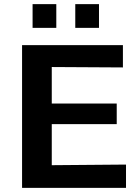

<svg xmlns="http://www.w3.org/2000/svg" viewBox="-20 -911 679 931"><path d="M345 -776V-891H460V-776ZM138 -776V-891H253V-776ZM87 0V-692H576V-584L231 -586V-409H546V-309H231V-110L591 -113V0Z"/></svg>

Font: Coval
Style: ExtraBold
Weight: 800
Foundry: Context Ltd
Version: Version 001.000